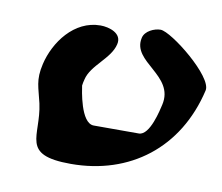

<svg xmlns="http://www.w3.org/2000/svg" viewBox="-60 -518 713 616"><g transform="rotate(10 296.5 -210.0)"><path d="M63 -273C50 -218 63 -196 74 -147C97 -43 41 27 207 27C398 27 547 -85 592 -280C603 -326 451 -447 416 -447C396 -447 366 -434 361 -411C342 -329 486 -311 463 -211C459 -194 441 -107 405 -107H258C215 -107 201 -214 199 -227C199 -230 202 -244 203 -247C214 -296 276 -328 287 -377C296 -414 252 -427 224 -427C138 -427 80 -346 63 -273Z"/></g></svg>

Font: Charger
Style: OversprayIt
Weight: 400
Designer: Jasper
Foundry: Cannot Into Space Fonts
Version: Version 0.980